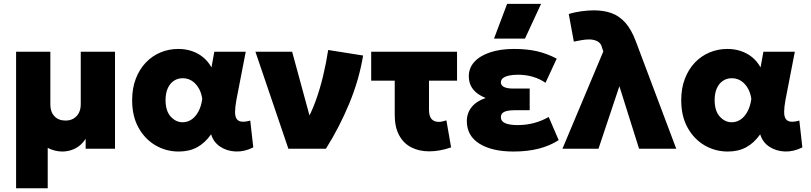

<svg xmlns="http://www.w3.org/2000/svg" viewBox="-20 -790 4308 1020"><path d="M65.5 210V-515H247.5V-234Q247.5 -195.5 269.2 -172.5Q291 -149.5 328 -149.5Q352.5 -149.5 370.8 -160.2Q389 -171 399 -190.5Q409 -210 409 -235.5V-515H591V0H435V-52.5Q411.5 -17 379.2 -1Q347 15 311.5 15Q291.5 15 271.5 10Q251.5 5 233.5 -4.5V210Z M929.5 15Q862.5 15 806.2 -17.8Q750 -50.5 716 -111.5Q682 -172.5 682 -257.5Q682 -321.5 701.5 -372Q721 -422.5 754.8 -457.8Q788.5 -493 832.8 -511.5Q877 -530 927.5 -530Q965 -530 998.2 -519Q1031.5 -508 1058.2 -486.5Q1085 -465 1103.5 -432L1118.5 -515H1285.5L1236 -260Q1229 -222 1228.8 -196.8Q1228.5 -171.5 1237 -158.8Q1245.5 -146 1263.2 -143.8Q1281 -141.5 1309.5 -149.5L1325.5 -7Q1279 16.5 1232.5 14.8Q1186 13 1150.2 -10.5Q1114.5 -34 1101.5 -76.5Q1069.5 -31 1027.8 -8Q986 15 929.5 15ZM950.5 -140.5Q975 -140.5 996.2 -154.2Q1017.5 -168 1033 -195.5Q1048.5 -223 1054.5 -264.5Q1052 -282.5 1046.2 -298.8Q1040.5 -315 1031.2 -328.8Q1022 -342.5 1010 -352.8Q998 -363 983.2 -368.8Q968.5 -374.5 951 -374.5Q924 -374.5 903.2 -360.5Q882.5 -346.5 871 -320.5Q859.5 -294.5 859.5 -258.5Q859.5 -201 886.8 -170.8Q914 -140.5 950.5 -140.5Z M1512 0 1337 -515H1532L1645 -100L1602.5 -137Q1632 -186 1655.8 -250.8Q1679.5 -315.5 1696.5 -386.8Q1713.5 -458 1723.5 -524.5L1909 -495Q1888 -367 1835.5 -240.2Q1783 -113.5 1711.5 0Z M2260 14Q2207 14 2165.8 -6.8Q2124.5 -27.5 2100.8 -70.8Q2077 -114 2077 -180V-361.5H1952V-515H2408V-361.5H2259V-208.5Q2259 -172.5 2272.8 -157.5Q2286.5 -142.5 2310.5 -142.5Q2320 -142.5 2330.2 -144.8Q2340.5 -147 2351.5 -150.5L2376.5 -7Q2346 3.5 2316.8 8.8Q2287.5 14 2260 14Z M2708.5 15Q2593 15 2526.5 -27Q2460 -69 2460 -147Q2460 -188.5 2485.2 -220.5Q2510.5 -252.5 2560 -269.5Q2515 -287.5 2492.8 -316Q2470.5 -344.5 2470.5 -384.5Q2470.5 -429 2500.2 -461.5Q2530 -494 2584.2 -512Q2638.5 -530 2710.5 -530Q2778.5 -530 2831.8 -518Q2885 -506 2937.5 -478.5L2878 -350Q2848.5 -371 2811 -382Q2773.5 -393 2732 -393Q2704 -393 2683.8 -388.5Q2663.5 -384 2652.2 -375.2Q2641 -366.5 2641 -352.5Q2641 -336 2657.8 -327.8Q2674.5 -319.5 2707 -319.5H2794V-204.5H2714Q2690.5 -204.5 2674 -200.8Q2657.5 -197 2649.2 -189Q2641 -181 2641 -167.5Q2641 -145.5 2664 -135.5Q2687 -125.5 2729.5 -125.5Q2774.5 -125.5 2815.8 -136.2Q2857 -147 2895 -168.5L2948 -45.5Q2901.5 -15.5 2841.8 -0.2Q2782 15 2708.5 15ZM2604.5 -585 2674 -769.5H2854.5L2769 -585Z M2968 0 3185 -516.5 3178 -538Q3172.5 -561 3153.5 -570.8Q3134.5 -580.5 3110 -580.5Q3093 -580.5 3072.5 -577.2Q3052 -574 3028.5 -569L3001.5 -715.5Q3033 -725.5 3069.2 -730.2Q3105.5 -735 3135 -735Q3188 -735 3229.2 -720Q3270.5 -705 3302.5 -669Q3334.5 -633 3358 -570L3572.5 0H3375L3270.5 -332L3159.5 0Z M3846.5 15Q3779.5 15 3723.2 -17.8Q3667 -50.5 3633 -111.5Q3599 -172.5 3599 -257.5Q3599 -321.5 3618.5 -372Q3638 -422.5 3671.8 -457.8Q3705.5 -493 3749.8 -511.5Q3794 -530 3844.5 -530Q3882 -530 3915.2 -519Q3948.5 -508 3975.2 -486.5Q4002 -465 4020.5 -432L4035.5 -515H4202.5L4153 -260Q4146 -222 4145.8 -196.8Q4145.5 -171.5 4154 -158.8Q4162.5 -146 4180.2 -143.8Q4198 -141.5 4226.5 -149.5L4242.5 -7Q4196 16.5 4149.5 14.8Q4103 13 4067.2 -10.5Q4031.5 -34 4018.5 -76.5Q3986.5 -31 3944.8 -8Q3903 15 3846.5 15ZM3867.5 -140.5Q3892 -140.5 3913.2 -154.2Q3934.5 -168 3950 -195.5Q3965.5 -223 3971.5 -264.5Q3969 -282.5 3963.2 -298.8Q3957.5 -315 3948.2 -328.8Q3939 -342.5 3927 -352.8Q3915 -363 3900.2 -368.8Q3885.5 -374.5 3868 -374.5Q3841 -374.5 3820.2 -360.5Q3799.5 -346.5 3788 -320.5Q3776.5 -294.5 3776.5 -258.5Q3776.5 -201 3803.8 -170.8Q3831 -140.5 3867.5 -140.5Z"/></svg>

Font: Geologica Cursive ExtraBold
Style: Regular
Weight: 800
Designer: Sindre Bremnes, Frode Helland
Foundry: Monokrom Skriftforlag AS
Version: Version 1.010;gftools[0.9.28]